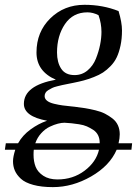

<svg xmlns="http://www.w3.org/2000/svg" viewBox="-51 -474 567 795"><path d="M-30.8 146 -26.9 119.1H23.9Q42.5 85.9 75.7 61.8Q108.9 37.6 144 25.9Q47.9 8.3 47.9 -43.9Q47.9 -120.1 180.2 -144Q100.1 -178.7 100.1 -256.8Q100.1 -341.8 157.2 -397.9Q214.4 -454.1 298.8 -454.1Q374.5 -454.1 439.9 -428.2Q454.1 -381.3 454.1 -348.1Q454.1 -313.5 448 -285.2Q441.9 -256.8 432.4 -236.8Q422.9 -216.8 407 -200.4Q391.1 -184.1 375.5 -173.8Q359.9 -163.6 337.2 -154.8Q314.5 -146 296.4 -141.1Q278.3 -136.2 252 -130.9Q247.6 -129.9 231 -126.7Q214.4 -123.5 207 -121.8Q199.7 -120.1 185.8 -116.7Q171.9 -113.3 164.8 -109.6Q157.7 -106 149.4 -101.1Q141.1 -96.2 137.5 -89.8Q133.8 -83.5 133.8 -76.2Q133.8 -64.9 143.8 -56.9Q153.8 -48.8 173.3 -44.2Q192.9 -39.6 207.8 -37.6Q222.7 -35.6 246.6 -33.2Q253.4 -32.7 256.8 -32.2Q281.7 -29.3 301.3 -26.1Q320.8 -22.9 344 -17.3Q367.2 -11.7 383.8 -3.2Q400.4 5.4 415 16.8Q429.7 28.3 437.3 44.9Q444.8 61.5 444.8 82Q444.8 98.6 439.9 119.1H496.1L493.2 146H432.1Q403.3 212.4 326.4 256.6Q249.5 300.8 168 300.8Q120.6 300.8 86.7 291.5Q52.7 282.2 35.4 266.1Q18.1 250 10.5 232.4Q2.9 214.8 2.9 193.8Q2.9 174.8 12.2 146ZM87.9 167Q87.9 194.3 96.4 216.3Q105 238.3 128.2 253.7Q151.4 269 187 269Q251 269 299.1 232.9Q347.2 196.8 358.9 146H88.9Q87.9 153.8 87.9 167ZM95.2 119.1H361.8V117.2Q361.8 99.6 355 85.9Q348.1 72.3 335 63.7Q321.8 55.2 308.6 49.3Q295.4 43.5 276.1 40.5Q256.8 37.6 245.1 36.4Q233.4 35.2 215.8 34.2Q204.1 34.2 188.7 38.1Q173.3 42 154.8 50.8Q136.2 59.6 119.9 77.4Q103.5 95.2 95.2 119.1ZM185.1 -256.8Q185.1 -215.8 202.4 -189.5Q219.7 -163.1 257.8 -163.1Q288.6 -163.1 311.5 -182.4Q334.5 -201.7 346.2 -231.2Q357.9 -260.7 363.5 -288.8Q369.1 -316.9 369.1 -341.8Q369.1 -377 356.9 -411.1Q334 -422.9 311 -422.9Q251 -422.9 218 -374.3Q185.1 -325.7 185.1 -256.8Z"/></svg>

Font: Dehuti Alt
Style: Bold-Italic
Weight: 700
Version: Version 1.2